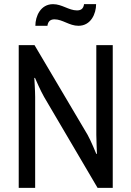

<svg xmlns="http://www.w3.org/2000/svg" viewBox="-20 -903 632 923"><path d="M442 -883H384C381 -860 368 -853 350 -853C311 -853 278 -883 235 -883C175 -883 150 -825 150 -779H208C211 -802 224 -810 242 -810C281 -810 313 -779 357 -779C417 -779 442 -837 442 -883ZM522 0V-686H443V-255C443 -233 446 -164 446 -164L443 -163C443 -163 416 -229 401 -255L146 -686H70V0H149V-437C149 -465 145 -528 145 -528L148 -529C148 -529 175 -466 192 -437L449 0Z"/></svg>

Font: Archivo Narrow
Style: Regular
Weight: 400
Designer: Hector Gatti
Foundry: Omnibus-Type
Version: Version 1.003;PS 001.003;hotconv 1.0.70;makeotf.lib2.5.58329